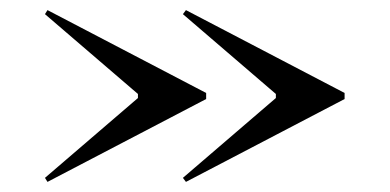

<svg xmlns="http://www.w3.org/2000/svg" viewBox="-20 -500 771 380"><path d="M348 -480 662 -316V-304L348 -140L342 -148L526 -306V-314L342 -472ZM74 -480 388 -316V-304L74 -140L69 -148L253 -306V-314L69 -472Z"/></svg>

Font: Kalnia SemiExpanded Medium
Style: Regular
Weight: 500
Width: 6
Designer: Frida Medrano
Foundry: Frida Medrano
Version: Version 1.105